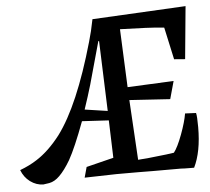

<svg xmlns="http://www.w3.org/2000/svg" viewBox="-48 -677 813 742"><g transform="rotate(-5 358.5 -305.5)"><path d="M702.6 -210Q706.1 -197.8 706.1 -154.8Q706.1 -59.6 676.8 0H663.6Q636.2 0 626 -1H516.1Q471.2 -1 459.5 -1.5H375.5L252 1.5L263.2 -39.1L369.1 -65.4L364.3 -210.9L260.7 -216.8Q223.6 -117.2 197.8 -71.3Q175.3 -33.2 154.3 -12.7Q135.3 6.3 114.3 10.3Q95.2 13.7 91.3 13.7Q64 13.7 40 -3.9Q17.1 -21 6.3 -49.3Q43.9 -63.5 72.3 -82Q120.6 -112.8 165 -170.4Q246.1 -278.8 314.9 -520.5Q326.2 -558.6 335.4 -606L698.2 -625L678.7 -420.9L636.2 -424.3L608.9 -549.3L594.2 -550.8Q547.9 -555.2 453.6 -557.6L438 -558.1L447.8 -332.5L627 -340.8L607.9 -272L450.2 -282.2L463.9 -49.3L505.4 -52.7Q593.8 -62 604 -64.5Q619.1 -83.5 637.2 -131.8Q654.8 -179.2 660.2 -211.9ZM363.3 -247.6 353.5 -519.5H350.6L304.7 -354.5Q291.5 -309.6 274.9 -260.7Z"/></g></svg>

Font: Neuton Cursive
Style: Regular
Weight: 500
Designer: Brian M Zick
Version: Version 1.43